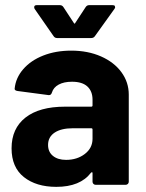

<svg xmlns="http://www.w3.org/2000/svg" viewBox="-20 -719 568 747"><path d="M257 -522Q322 -522 373 -499.5Q424 -477 452.5 -438Q481 -399 481 -351V-12Q481 -7 477.5 -3.5Q474 0 469 0H352Q347 0 343.5 -3.5Q340 -7 340 -12V-45Q340 -48 339 -48.5Q338 -49 337 -49Q336 -49 334 -47Q292 8 199 8Q121 8 73 -30Q25 -68 25 -142Q25 -219 79 -261.5Q133 -304 233 -304H335Q340 -304 340 -309V-331Q340 -364 320 -382.5Q300 -401 260 -401Q229 -401 208.5 -390Q188 -379 182 -359Q179 -349 171 -349Q170 -349 169 -349L48 -365Q37 -367 37 -373Q37 -373 37 -374Q41 -416 70.5 -450Q100 -484 148.5 -503Q197 -522 257 -522ZM237 -97Q280 -97 310 -120Q340 -143 340 -179V-215Q340 -220 335 -220H263Q218 -220 192.5 -203Q167 -186 167 -155Q167 -128 186 -112.5Q205 -97 237 -97ZM115 -684Q113 -687 113 -691Q113 -699 123 -699H213Q222 -699 227 -691L267 -630Q269 -627 270 -627Q272 -627 273 -630L313 -691Q318 -699 327 -699H417Q425 -699 426.5 -696Q428 -693 428 -691Q428 -688 425 -684L349 -578Q344 -571 335 -571H202Q193 -571 188 -579Z"/></svg>

Font: LinhAnh
Style: Bold
Weight: 700
Designer: Jeremy Tribby
Foundry: Tribby Type
Version: Version 1.408